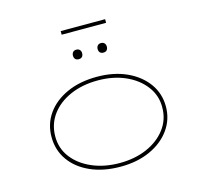

<svg xmlns="http://www.w3.org/2000/svg" viewBox="-120 -983 1194 1127"><g transform="rotate(-15 477.5 -420.0)"><path d="M478 10Q374 10 295.5 -25Q217 -60 173.5 -121.5Q130 -183 130 -263Q130 -342 173.5 -403.5Q217 -465 295.5 -500.5Q374 -536 478 -536Q580 -536 658 -500.5Q736 -465 780.5 -403.5Q825 -342 825 -263Q825 -185 780.5 -123Q736 -61 658 -25.5Q580 10 478 10ZM478 -12Q570 -12 643 -43.5Q716 -75 759.5 -132Q803 -189 803 -263Q804 -335 761 -392Q718 -449 644.5 -481.5Q571 -514 478 -514Q383 -514 309.5 -481.5Q236 -449 194.5 -392.5Q153 -336 152 -263Q151 -189 194 -132.5Q237 -76 311.5 -44Q386 -12 478 -12ZM553 -663Q539 -663 532 -671Q525 -679 525 -692Q525 -704 532 -712.5Q539 -721 553 -721Q566 -721 573.5 -713Q581 -705 581 -692Q581 -679 574 -671Q567 -663 553 -663ZM403 -663Q389 -663 382 -671Q375 -679 375 -692Q375 -704 382 -712.5Q389 -721 403 -721Q416 -721 423.5 -713Q431 -705 431 -692Q431 -679 424 -671Q417 -663 403 -663ZM343 -828V-850H613V-828Z"/></g></svg>

Font: Lexend Zetta Thin
Style: Regular
Weight: 250
Version: Version 1.007